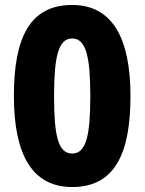

<svg xmlns="http://www.w3.org/2000/svg" viewBox="-20 -744 583 774"><path d="M506 -357C506 -593 431 -724 271 -724C102 -724 36 -595 36 -357C36 -119 111 10 271 10C448 10 506 -134 506 -357ZM198 -357C198 -511 214 -589 271 -589C328 -589 344 -511 344 -357C344 -200 328 -125 271 -125C213 -125 198 -201 198 -357Z"/></svg>

Font: Noto Sans Thai SemCond ExtBd
Style: Regular
Weight: 800
Width: 4
Designer: Monotype Design Team
Foundry: Monotype Imaging Inc.
Version: Version 2.002